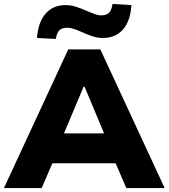

<svg xmlns="http://www.w3.org/2000/svg" viewBox="-26 -956 857 976"><path d="M-6 0 321 -705H484L811 0H616L533 -193L607 -126H195L269 -193L186 0ZM399 -515 281 -235 255 -278H547L521 -235L404 -515ZM258 -758 162 -763Q168 -844 206 -887Q244 -930 307 -930Q335 -930 361 -921.5Q387 -913 414 -901Q437 -891 455 -884.5Q473 -878 488 -878Q517 -878 529.5 -892.5Q542 -907 546 -936L642 -930Q637 -849 599 -806Q561 -763 497 -763Q469 -763 442.5 -772Q416 -781 390 -793Q367 -803 349.5 -809Q332 -815 316 -815Q288 -815 275 -801Q262 -787 258 -758Z"/></svg>

Font: Nunito Sans 8pt Black
Style: Regular
Weight: 900
Version: Version 3.101;gftools[0.9.27]